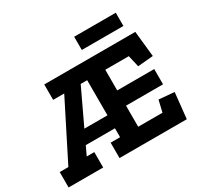

<svg xmlns="http://www.w3.org/2000/svg" viewBox="-169 -1025 1274 1231"><g transform="rotate(-30 467.5 -409.5)"><path d="M826 -721V-819H518V-721ZM879 0 899 -190 785 -200 765 -114H585V-270H859V-383H585V-536H759L779 -450L893 -460L873 -650H199V-536H281L68 -114H4V0H260V-114H204L235 -180H451V-114H381V0ZM451 -276H280L403 -536H451Z"/></g></svg>

Font: Zilla Slab Bold
Style: Regular
Weight: 700
Designer: Typotheque.com
Foundry: Typotheque type foundry
Version: Version 1.3; 2018